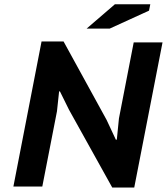

<svg xmlns="http://www.w3.org/2000/svg" viewBox="-20 -857 767 882"><path d="M296.9 -353 255.4 -437H251.5L241.7 -345.7L174.3 0H41.5L170.9 -666.5H272L469.7 -306.2L512.2 -215.3H516.6L526.4 -313L594.2 -662.1H726.6L596.7 4.4H495.6ZM507.8 -837.4H670.4L664.6 -808.1L483.9 -725.6H377.9Z"/></svg>

Font: PT Astra Sans
Style: Bold Italic
Weight: 700
Italic angle: -16°
Designer: A.Korolkova, I. Chaeva
Foundry: ParaType Ltd
Version: Version 1.002W